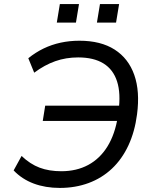

<svg xmlns="http://www.w3.org/2000/svg" viewBox="-20 -914 757 943"><path d="M274 9Q203 9 145.5 -12.5Q88 -34 47 -77L86 -148Q128 -108 174.5 -90.5Q221 -73 281 -73Q356 -73 413.5 -104Q471 -135 508 -195Q545 -255 559 -343L582 -320H190L202 -395H593L562 -367Q574 -455 555 -514Q536 -573 488 -602.5Q440 -632 364 -632Q304 -632 251.5 -613.5Q199 -595 148 -557L119 -628Q155 -657 194.5 -676Q234 -695 278 -704.5Q322 -714 370 -714Q475 -714 543 -670.5Q611 -627 639.5 -546Q668 -465 653 -352Q642 -267 610.5 -199.5Q579 -132 529.5 -85.5Q480 -39 415 -15Q350 9 274 9ZM456 -803 471 -894H565L550 -803ZM259 -803 274 -894H368L353 -803Z"/></svg>

Font: Nunito Sans 7pt
Style: Italic
Weight: 400
Italic angle: -9°
Designer: Vernon Adams
Foundry: Vernon Adams
Version: Version 3.101;gftools[0.9.27]